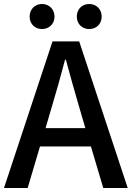

<svg xmlns="http://www.w3.org/2000/svg" viewBox="-20 -945 662 965"><path d="M191 -799C227 -799 254 -825 254 -862C254 -898 227 -925 191 -925C155 -925 129 -898 129 -862C129 -825 155 -799 191 -799ZM428 -799C465 -799 491 -825 491 -862C491 -898 465 -925 428 -925C392 -925 366 -898 366 -862C366 -825 392 -799 428 -799ZM0 0H119L181 -209H437L499 0H622L378 -737H244ZM209 -301 238 -400C262 -480 285 -561 307 -645H311C334 -562 356 -480 380 -400L409 -301Z"/></svg>

Font: Noto Sans CJK HK Medium
Style: Regular
Weight: 500
Designer: Ryoko NISHIZUKA 西塚涼子 (kana, bopomofo & ideographs); Paul D. Hunt (Latin, Greek & Cyrillic); Sandoll Communications 산돌커뮤니
Foundry: Adobe
Version: Version 2.004;hotconv 1.0.118;makeotfexe 2.5.65603